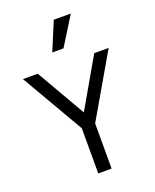

<svg xmlns="http://www.w3.org/2000/svg" viewBox="-175 -1076 949 1175"><g transform="rotate(-20 300.0 -488.5)"><path d="M256.6 0H343.4V-294L579 -700H485.2L301.4 -381L117.6 -700H21L256.6 -294ZM433.6 -977H322.6L245.4 -792H318.4Z"/></g></svg>

Font: CommitMonoV142 ExtLt
Style: Regular
Weight: 200
Monospace: yes
Designer: Eigil Nikolajsen
Foundry: Eigil Nikolajsen
Version: Version 1.142